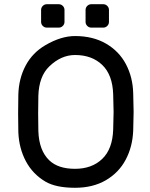

<svg xmlns="http://www.w3.org/2000/svg" viewBox="-20 -881 712 911"><path d="M612 -439Q614 -379 614 -350Q614 -321 612 -261Q609 -185 576.5 -123.5Q544 -62 482.5 -26Q421 10 336 10Q246 10 196 -19Q135 -55 102.5 -116.5Q70 -178 67 -254Q66 -284 66 -343Q66 -402 67 -432Q69 -508 101.5 -569.5Q134 -631 196 -667Q270 -710 336 -710Q421 -710 483 -674Q545 -638 577.5 -576.5Q610 -515 612 -439ZM214 -566Q165 -519 162 -427Q161 -397 161 -343Q161 -289 162 -259Q165 -167 214 -120Q256 -80 336 -80Q416 -80 465 -127Q514 -174 517 -266Q519 -326 519 -350Q519 -374 517 -434Q514 -526 465 -573Q416 -620 336 -620Q270 -620 214 -566ZM259 -750H202Q191 -750 183 -758Q175 -766 175 -777V-834Q175 -845 183 -853Q191 -861 202 -861H259Q270 -861 278 -853Q286 -845 286 -834V-777Q286 -766 278 -758Q270 -750 259 -750ZM470 -750H413Q402 -750 394 -758Q386 -766 386 -777V-834Q386 -845 394 -853Q402 -861 413 -861H470Q481 -861 489 -853Q497 -845 497 -834V-777Q497 -766 489 -758Q481 -750 470 -750Z"/></svg>

Font: Contemporary
Style: Regular
Weight: 400
Designer: Victor Tran
Foundry: Victor Tran
Version: Version 1.100